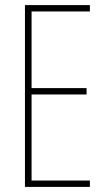

<svg xmlns="http://www.w3.org/2000/svg" viewBox="-20 -734 421 754"><path d="M333 0H78V-714H333V-689H104V-388H320V-363H104V-25H333Z"/></svg>

Font: Noto Sans Lao UI ExtCond Thin
Style: Regular
Weight: 100
Width: 2
Designer: Monotype Design Team
Foundry: Monotype Imaging Inc.
Version: Version 2.000; ttfautohint (v1.8.4.7-5d5b)